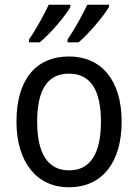

<svg xmlns="http://www.w3.org/2000/svg" viewBox="-20 -852 586 816"><path d="M443 -822V-832H351C333 -793 295 -724 267 -684V-672H314C356 -707 421 -784 443 -822ZM279 -822V-832H187C168 -791 132 -725 103 -684V-672H149C195 -710 257 -783 279 -822ZM497 -335C497 -514 408 -612 274 -612C131 -612 50 -512 50 -335C50 -161 138 -56 272 -56C414 -56 497 -161 497 -335ZM138 -335C138 -466 179 -539 273 -539C367 -539 409 -466 409 -335C409 -204 367 -128 274 -128C180 -128 138 -204 138 -335Z"/></svg>

Font: Noto Sans Malayalam UI SemiCondensed
Style: Regular
Weight: 400
Width: 4
Designer: Jelle Bosma - Monotype Design Team
Foundry: Monotype Imaging Inc.
Version: Version 2.104